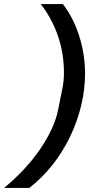

<svg xmlns="http://www.w3.org/2000/svg" viewBox="-126 -780 470 937"><path d="M289 -421Q289 -341 269.5 -262Q250 -183 214.5 -110Q179 -37 129 26Q79 89 17 137H-106Q-55 95 -10.5 47.5Q34 0 68 -49.5Q102 -99 125.5 -149Q149 -199 158 -246L179 -351Q186 -386 186 -425Q186 -519 157 -604Q128 -689 73 -760H181Q232 -694 260.5 -604.5Q289 -515 289 -421Z"/></svg>

Font: IBM Plex Sans Condensed SemiBold
Style: Italic
Weight: 600
Width: 3
Italic angle: -11°
Designer: Mike Abbink, Paul van der Laan, Pieter van Rosmalen
Foundry: Bold Monday
Version: Version 1.3